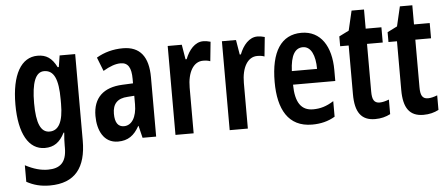

<svg xmlns="http://www.w3.org/2000/svg" viewBox="-56 -794 2726 1168"><g transform="rotate(-5 1307.0 -210.0)"><path d="M198 -553C98 -553 38 -452 38 -268C38 -90 96 10 194 10C250 10 286 -16 315 -73H319C316 -46 315 -15 315 7V20C315 110 274 143 201 143C158 143 114 131 63 104V205C105 228 149 240 204 240C360 240 427 148 427 -15V-543H332L321 -473H314C285 -531 250 -553 198 -553ZM229 -456C289 -456 315 -401 315 -276V-249C315 -140 287 -87 231 -87C178 -87 152 -143 152 -267C152 -392 177 -456 229 -456Z M719 -553C659 -553 604 -538 557 -510L590 -426C632 -451 667 -463 697 -463C743 -463 762 -430 762 -362V-335L697 -332C581 -327 517 -268 517 -157C517 -70 553 10 641 10C702 10 740 -18 771 -74H773L791 0H874V-362C874 -487 824 -553 719 -553ZM722 -256 763 -259V-207C763 -128 732 -80 685 -80C649 -80 630 -106 630 -161C630 -221 660 -253 722 -256Z M1209 -553C1159 -553 1121 -508 1100 -453H1093L1078 -543H992V0H1103V-279C1103 -372 1139 -435 1198 -435C1215 -435 1230 -433 1242 -428L1254 -546C1237 -551 1223 -553 1209 -553Z M1540 -553C1490 -553 1452 -508 1431 -453H1424L1409 -543H1323V0H1434V-279C1434 -372 1470 -435 1529 -435C1546 -435 1561 -433 1573 -428L1585 -546C1568 -551 1554 -553 1540 -553Z M1809 -552C1685 -552 1621 -452 1621 -268C1621 -102 1680 10 1826 10C1878 10 1924 -1 1966 -26V-121C1922 -93 1884 -82 1840 -82C1767 -82 1732 -134 1731 -242H1989V-309C1989 -453 1927 -552 1809 -552ZM1810 -464C1860 -464 1885 -407 1885 -325H1731C1735 -422 1763 -464 1810 -464Z M2247 -88C2212 -88 2201 -111 2201 -159V-450H2297V-543H2201V-660H2125L2097 -540L2037 -510V-450H2089V-152C2089 -43 2126 10 2211 10C2247 10 2277 2 2304 -12V-101C2283 -93 2264 -88 2247 -88Z M2542 -88C2507 -88 2496 -111 2496 -159V-450H2592V-543H2496V-660H2420L2392 -540L2332 -510V-450H2384V-152C2384 -43 2421 10 2506 10C2542 10 2572 2 2599 -12V-101C2578 -93 2559 -88 2542 -88Z"/></g></svg>

Font: Noto Sans Khmer ExtraCondensed SemiBold
Style: Regular
Weight: 600
Width: 2
Designer: Danh Hong and the Monotype Design Team
Foundry: Monotype Imaging Inc.
Version: Version 2.004